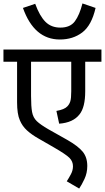

<svg xmlns="http://www.w3.org/2000/svg" viewBox="-20 -909 608 1113"><path d="M568 -551V-622H0V-551H79V-316Q79 -248 95 -212Q109 -178 136.5 -153Q164 -128 203 -106L290 -56Q363 -14 383 6.5Q403 27 403 55Q403 78 391.5 100Q380 122 367 142L439 184Q453 164 469.5 129Q486 94 486 53Q486 3 459.5 -29.5Q433 -62 370 -98L260 -160Q215 -186 193.5 -206.5Q172 -227 166 -259.5Q160 -292 160 -353V-551H393V-380Q393 -339 387.5 -321.5Q382 -304 370 -292Q353 -274 307 -266L323 -192Q404 -198 441 -246Q474 -287 474 -380V-551ZM534 -863 458 -889Q441 -822 414 -785.5Q387 -749 330 -749Q277 -749 243.5 -782.5Q210 -816 184 -887L113 -863Q178 -680 327 -680Q403 -680 457 -721Q511 -762 534 -863Z"/></svg>

Font: Noto Sans Devanagari
Style: Regular
Weight: 400
Designer: Jelle Bosma - Monotype Design Team
Foundry: Monotype Imaging Inc.
Version: Version 1.901